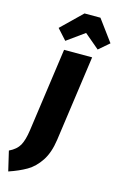

<svg xmlns="http://www.w3.org/2000/svg" viewBox="-230 -1032 801 1282"><g transform="rotate(15 170.0 -390.5)"><path d="M228 -104Q215 -12 177 45Q139 102 88.5 131.5Q38 161 -33 185L-65 49Q-15 25 5.5 -11.5Q26 -48 36 -118L117 -696H311ZM109 -756 44 -828 186 -966H296L405 -818L333 -756L230 -843Z"/></g></svg>

Font: Fira Sans Extra Condensed Black
Style: Italic
Weight: 900
Width: 3
Italic angle: -8°
Designer: Carrois Corporate & Edenspiekermann AG
Foundry: Carrois Corporate GbR & Edenspiekermann AG
Version: Version 4.203